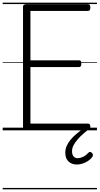

<svg xmlns="http://www.w3.org/2000/svg" viewBox="-20 -968 740 1426"><path d="M178 0Q164 0 157.5 -5.5Q151 -11 151 -23V-918Q151 -928 158 -932.5Q165 -937 179 -937H634Q642 -937 646.5 -931.5Q651 -926 651 -912Q651 -898 646.5 -892.5Q642 -887 634 -887H206V-520H568Q576 -520 580 -514.5Q584 -509 584 -496Q584 -482 580 -476Q576 -470 568 -470H206V-50H634Q642 -50 646.5 -44.5Q651 -39 651 -25Q651 -11 646.5 -5.5Q642 0 634 0ZM551 254Q514 254 489.5 232Q465 210 465 166Q465 140 475 116.5Q485 93 503.5 70.5Q522 48 547.5 26.5Q573 5 603 -17H644V-11Q621 6 598 26Q575 46 556.5 67.5Q538 89 526.5 110.5Q515 132 515 154Q515 181 526.5 194Q538 207 558 207Q574 207 594.5 198Q615 189 635 168Q641 161 648 160.5Q655 160 661 166Q669 173 670 181Q671 189 666 197Q654 214 634.5 227Q615 240 593 247Q571 254 551 254ZM0 428H700V438H0ZM0 -20H700V0H0ZM0 -505H700V-500H0ZM0 -948H700V-938H0Z"/></svg>

Font: Playwrite US Modern Guides
Style: Regular
Weight: 400
Designer: Veronika Burian, José Scaglione
Foundry: TypeTogether
Version: Version 1.003